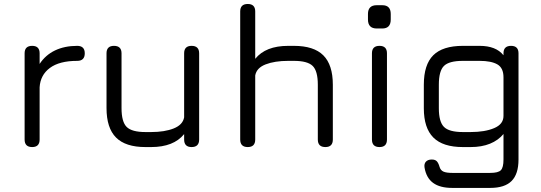

<svg xmlns="http://www.w3.org/2000/svg" viewBox="-20 -720 2650 940"><path d="M137.5 0Q100.5 0 100.5 -37V-459Q100.5 -495.5 137.5 -495.5Q174 -495.5 174 -459V-407Q202.5 -450.5 249.2 -473Q296 -495.5 358 -495.5Q395 -495.5 395 -459Q395 -422 358 -422Q270.5 -422 224 -387.2Q177.5 -352.5 174 -292.5V-37Q174 0 137.5 0Z M918 -495.5Q955 -495.5 955 -459V-37Q955 0 918 0Q881.5 0 881.5 -37V-63.5Q830 0 720 0H692Q594.5 0 548 -46.8Q501.5 -93.5 501.5 -191V-459Q501.5 -495.5 538 -495.5Q575 -495.5 575 -459V-191Q575 -123.5 600.2 -98.5Q625.5 -73.5 692 -73.5H720Q786 -73.5 830.5 -91.2Q875 -109 881.5 -145.5V-459Q881.5 -495.5 918 -495.5Z M1193 0Q1156 0 1156 -37V-664Q1156 -700.5 1193 -700.5Q1229.5 -700.5 1229.5 -664V-432Q1280.5 -495.5 1391 -495.5H1419Q1516.5 -495.5 1563 -449Q1609.5 -402.5 1609.5 -305V-37Q1609.5 0 1573 0Q1536 0 1536 -37V-305Q1536 -372.5 1510.8 -397.2Q1485.5 -422 1419 -422H1391Q1325 -422 1280.5 -404.8Q1236 -387.5 1229.5 -350.5V-37Q1229.5 0 1193 0Z M1824.5 -580.5Q1781.5 -580.5 1781.5 -624.5V-651.5Q1781.5 -694.5 1824.5 -694.5H1851.5Q1893 -694.5 1893 -651.5V-624.5Q1893 -580.5 1851.5 -580.5ZM1838 0Q1801 0 1801 -37V-459Q1801 -495.5 1838 -495.5Q1874.5 -495.5 1874.5 -459V-37Q1874.5 0 1838 0Z M2194 200Q2134 200 2100.5 175.5Q2067 151 2058.5 100.5Q2055.5 82 2065.2 71.5Q2075 61 2094 61Q2111 61 2119 70Q2127 79 2132 97Q2137 114 2151.2 120.2Q2165.5 126.5 2194 126.5H2380Q2419.5 126.5 2432.2 113.2Q2445 100 2445 61V-64Q2419.5 -33 2379 -16.5Q2338.5 0 2284 0H2246Q2148.5 0 2101.8 -46.5Q2055 -93 2055 -190V-305Q2055 -403.5 2101.2 -449.5Q2147.5 -495.5 2246 -495.5H2328Q2368 -495.5 2397 -484.2Q2426 -473 2445 -449.5V-459Q2445 -495.5 2482 -495.5Q2518.5 -495.5 2518.5 -459V61Q2518.5 132 2484.8 166Q2451 200 2380 200ZM2246 -73.5H2284Q2354 -73.5 2399.5 -92.8Q2445 -112 2445 -152.5V-341.5Q2445 -387.5 2415 -404.8Q2385 -422 2328 -422H2246Q2179 -422 2153.8 -397.5Q2128.5 -373 2128.5 -305V-190Q2128.5 -124 2153.5 -98.8Q2178.5 -73.5 2246 -73.5Z"/></svg>

Font: Jura Light SemiBold
Style: Regular
Weight: 600
Version: Version 5.106